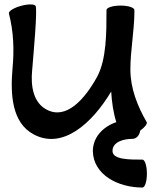

<svg xmlns="http://www.w3.org/2000/svg" viewBox="-20 -578 718 860"><path d="M20 -517C41 -437 44 -353 36 -271C26 -155 33 -28 131 24C260 93 392 -24 478 -168C481 -121 487 -75 501 -31C440 -10 395 38 396 101C399 203 506 262 618 262C629 262 638 235 638 200C638 165 629 137 618 137C558 137 485 137 484 99C483 60 529 44 573 44C591 44 605 28 608 7C629 -8 641 -24 637 -31C595 -104 564 -183 564 -267C564 -352 581 -436 582 -521V-522C582 -523 582 -525 582 -526C582 -527 582 -527 582 -529C582 -529 582 -530 582 -532V-533C582 -544 555 -553 520 -553C485 -553 457 -544 457 -533C457 -431 457 -312 415 -234C360 -134 277 -40 189 -87C129 -118 117 -193 124 -263C132 -359 147 -525 140 -550C138 -560 108 -561 75 -552C42 -543 17 -528 20 -517Z"/></svg>

Font: Nupuram
Style: Bold
Weight: 700
Designer: Santhosh Thottingal (santhosh.thottingal@gmail.com)
Foundry: SMC
Version: Version 1.000